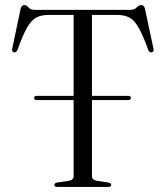

<svg xmlns="http://www.w3.org/2000/svg" viewBox="-20 -739 655 759"><path d="M115 -352Q115 -360 124.5 -360H271V-680H172Q143.5 -680 124 -670Q104.5 -660 87.2 -630.2Q70 -600.5 49 -541.5Q44 -530.5 35 -532Q25.5 -534 28.5 -547.5L61.5 -704.5Q65.5 -719 76 -719Q85 -719 92.8 -709.5Q100.5 -700 117.5 -700H493.5Q511 -700 520.2 -709.5Q529.5 -719 538.5 -719Q549.5 -719 553 -704.5L586.5 -547.5Q589.5 -534 580 -532Q570.5 -530.5 566 -541.5Q544.5 -601.5 527 -631.2Q509.5 -661 490 -670.5Q470.5 -680 442.5 -680H343.5V-360H488Q497.5 -360 497.5 -352Q497.5 -343.5 488 -343.5H343.5V-43Q343.5 -27 364.5 -24L409 -17.5Q419.5 -15.5 419.5 -8Q419.5 0 408 0H206.5Q195 0 195 -8Q195 -15.5 206 -17.5L250.5 -24Q271 -27 271 -43V-343.5H124.5Q115 -343.5 115 -352Z"/></svg>

Font: Fraunces 72pt Light
Style: Regular
Weight: 300
Version: Version 1.000;[0bf87f6ff]